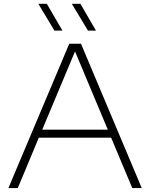

<svg xmlns="http://www.w3.org/2000/svg" viewBox="-20 -964 770 984"><path d="M658 0 549.5 -258.5H179L71 0H23L335 -740H395L706.5 0ZM196.5 -299.5H532.5L364.5 -700.5ZM259 -807 176.5 -944.5H220L300 -807ZM431 -807 348 -944.5H392L472 -807Z"/></svg>

Font: Encode Sans Expanded ExtraLight
Style: Regular
Weight: 275
Width: 7
Designer: Multiple Designers
Foundry: Impallari Type
Version: Version 2.000